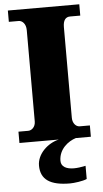

<svg xmlns="http://www.w3.org/2000/svg" viewBox="-62 -752 551 1031"><g transform="rotate(-5 213.0 -237.0)"><path d="M406 -653V-714H21V-653H74C92 -653 113 -636 113 -600V-108C113 -78 92 -61 74 -61H21V0H233C172 14 115 68 115 130C115 206 167 240 273 240C294 240 343 234 364 224V153C340 158 319 161 301 161C261 161 232 147 232 115C232 52 283 13 325 0H406V-61H351C331 -61 313 -81 313 -110V-599C313 -636 327 -653 351 -653Z"/></g></svg>

Font: UArctic Serif Black
Style: Regular
Weight: 900
Designer: Customization by Puisto advertising & original work Monotype Design Team
Foundry: Monotype Imaging Inc.
Version: Version 2.004